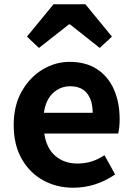

<svg xmlns="http://www.w3.org/2000/svg" viewBox="-20 -863 621 897"><path d="M322 14Q244 14 181 -21Q118 -56 81 -121.5Q44 -187 44 -279Q44 -370 81.5 -436Q119 -502 178.5 -538Q238 -574 305 -574Q382 -574 434 -539.5Q486 -505 512.5 -444.5Q539 -384 539 -306Q539 -286 537 -267.5Q535 -249 532 -239H187Q197 -170 238.5 -134.5Q280 -99 342 -99Q411 -99 468 -138L518 -48Q427 14 322 14ZM185 -336H413Q413 -393 387 -426.5Q361 -460 307 -460Q263 -460 228.5 -429Q194 -398 185 -336ZM106 -692 230 -843H379L503 -692L446 -639L307 -749H302L162 -639Z"/></svg>

Font: Source Han Sans CN Bold
Style: Bold
Weight: 700
Designer: Ryoko NISHIZUKA 西塚涼子 (kana & ideographs); Paul D. Hunt (Latin, Greek & Cyrillic); Wenlong ZHANG 张文龙 (bopomofo); Sandoll 
Foundry: Adobe Systems Incorporated
Version: Version 1.00;May 30, 2023;FontCreator 11.5.0.2422 32-bit